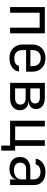

<svg xmlns="http://www.w3.org/2000/svg" viewBox="1130 -1730 740 3040"><g transform="rotate(90 1500.0 -210.0)"><path d="M92 0V-550H508V0H418V-468H182V0Z M900 10Q835 10 786.5 -16Q738 -42 711.5 -89.5Q685 -137 685 -200V-350Q685 -414 711.5 -461Q738 -508 786.5 -534Q835 -560 900 -560Q965 -560 1013.5 -534Q1062 -508 1088.5 -461Q1115 -414 1115 -350V-253H773V-200Q773 -135 806 -100.5Q839 -66 900 -66Q952 -66 984 -84.5Q1016 -103 1023 -140H1113Q1104 -71 1045.5 -30.5Q987 10 900 10ZM773 -321H1027V-350Q1027 -415 994.5 -450Q962 -485 900 -485Q839 -485 806 -450Q773 -415 773 -350Z M1292 0V-550H1528Q1611 -550 1659 -512.5Q1707 -475 1707 -411Q1707 -360 1675 -329Q1643 -298 1588 -296V-292Q1650 -291 1687.5 -253.5Q1725 -216 1725 -155Q1725 -84 1674 -42Q1623 0 1536 0ZM1380 -320H1528Q1570 -320 1594 -340Q1618 -360 1618 -396Q1618 -431 1594 -451Q1570 -471 1528 -471H1380ZM1380 -79H1536Q1583 -79 1609.5 -101Q1636 -123 1636 -163Q1636 -202 1609.5 -224Q1583 -246 1536 -246H1380Z M2285 140V0H1892V-550H1982V-80H2200V-550H2290V-80H2365V140Z M2652 10Q2565 10 2515 -34.5Q2465 -79 2465 -155Q2465 -232 2515 -276Q2565 -320 2650 -320H2820V-375Q2820 -425 2788 -453Q2756 -481 2702 -481Q2650 -481 2619 -457.5Q2588 -434 2583 -405H2493Q2499 -451 2527.5 -485.5Q2556 -520 2602 -540Q2648 -560 2705 -560Q2800 -560 2855 -511Q2910 -462 2910 -378V0H2822V-105H2821Q2815 -52 2769.5 -21Q2724 10 2652 10ZM2674 -61Q2738 -61 2779 -93Q2820 -125 2820 -175V-253H2652Q2607 -253 2581 -228Q2555 -203 2555 -160Q2555 -114 2586.5 -87.5Q2618 -61 2674 -61Z"/></g></svg>

Font: NKDuy Mono
Style: Regular
Weight: 400
Monospace: yes
Designer: NKDuy
Foundry: NKDuy
Version: Version 2.251; ttfautohint (v1.8.4.7-5d5b)